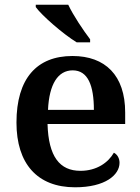

<svg xmlns="http://www.w3.org/2000/svg" viewBox="-20 -786 597 816"><path d="M306 -606H363V-619C334 -657 291 -721 270 -766H132V-756C157 -721 247 -642 306 -606ZM299 10C428 10 488 -43 488 -94C488 -114 478 -130 464 -137C440 -95 391 -60 322 -60C234 -60 186 -120 182 -259H512V-308C512 -466 427 -548 288 -548C136 -548 50 -452 50 -265C50 -91 138 10 299 10ZM379 -319H184C189 -428 226 -487 289 -487C354 -487 379 -422 379 -319Z"/></svg>

Font: Noto Serif SemiBold
Style: Regular
Weight: 600
Designer: Monotype Design Team
Foundry: Monotype Imaging Inc.
Version: Version 2.013